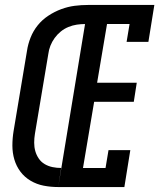

<svg xmlns="http://www.w3.org/2000/svg" viewBox="-20 -755 643 775"><path d="M215 0 336 -735H603L579 -586H491L503 -658H412L372 -421H532L520 -344H360L315 -77H406L418 -149H506L482 0ZM215 0Q185 0 156.5 -5.5Q128 -11 103.5 -25.5Q79 -40 62.5 -62Q46 -84 38 -111Q30 -138 30 -167.5Q30 -197 35 -227L89 -550Q93 -577 103.5 -603.5Q114 -630 132 -652.5Q150 -675 175 -691.5Q200 -708 227 -718Q254 -728 281 -731.5Q308 -735 336 -735L324 -658Q307 -658 290 -655.5Q273 -653 256 -646Q239 -639 225 -627.5Q211 -616 200.5 -601.5Q190 -587 183.5 -570.5Q177 -554 175 -537L121 -215Q118 -197 118 -179Q118 -161 122.5 -145Q127 -129 136.5 -115Q146 -101 160.5 -92.5Q175 -84 192 -80.5Q209 -77 227 -77Z"/></svg>

Font: Iosevka HT Medium Extended
Style: Italic
Weight: 500
Width: 7
Italic angle: -9°
Monospace: yes
Designer: Belleve Invis
Foundry: Belleve Invis
Version: Version 32.3.0; ttfautohint (v1.8.4)